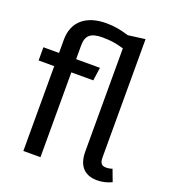

<svg xmlns="http://www.w3.org/2000/svg" viewBox="-138 -854 868 970"><g transform="rotate(20 296.0 -369.0)"><path d="M548 -70C538 -66 527 -64 514 -64C490 -64 481 -78 481 -106V-742L390 -730C346 -743 313 -750 268 -750C155 -750 94 -691 94 -599V-527H10V-456H94V0H186V-456H304L314 -527H186V-600C186 -653 209 -676 274 -676C317 -676 348 -671 389 -659V-104C389 -28 426 12 494 12C521 12 547 6 572 -6Z"/></g></svg>

Font: Fira Sans
Style: Regular
Weight: 400
Designer: Carrois Corporate & Edenspiekermann AG
Foundry: Carrois Corporate GbR & Edenspiekermann AG
Version: Version 4.203